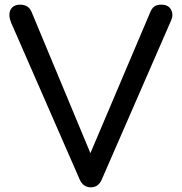

<svg xmlns="http://www.w3.org/2000/svg" viewBox="-20 -801 777 821"><path d="M368 0Q336 0 321 -33L28 -703Q14 -737 25 -759Q36 -781 67 -781Q102 -781 115 -750L372 -133H361L623 -750Q631 -768 641.5 -774.5Q652 -781 670 -781Q700 -781 711.5 -759.5Q723 -738 711 -712L415 -33Q408 -17 396.5 -8.5Q385 0 368 0Z"/></svg>

Font: Comfortaa
Style: Bold
Weight: 700
Designer: Johan Aakerlund
Foundry: Johan Aakerlund
Version: Version 3.104; ttfautohint (v1.8.1.43-b0c9)